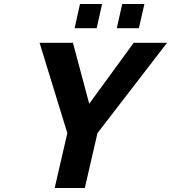

<svg xmlns="http://www.w3.org/2000/svg" viewBox="-20 -935 851 955"><path d="M670.9 -794.9H561L587.9 -915H698.2ZM460.9 -794.9H351.1L377.9 -915H487.8ZM811 -722.2 464.8 -272.9 401.9 0H252L314.9 -272.9L176.8 -722.2H342.8L423.8 -418.9L645 -722.2Z"/></svg>

Font: Perun
Style: Bold Italic
Weight: 700
Italic angle: -12°
Foundry: Copyright (c) Stefan Peev, Context Ltd, 2016
Version: Version 001.000